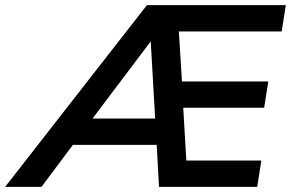

<svg xmlns="http://www.w3.org/2000/svg" viewBox="-95 -725 1129 745"><path d="M-75 0 475 -705H1014L998 -603H599L611 -409H946L930 -307H616L628 -102H919L903 0H522L513 -163H188L66 0ZM488 -562 264 -265H507L490 -562Z"/></svg>

Font: Nunito Sans
Style: Bold Italic
Weight: 700
Italic angle: -9°
Designer: Vernon Adams
Foundry: Vernon Adams
Version: Version 3.006; ttfautohint (v1.8.3)